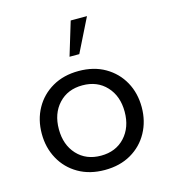

<svg xmlns="http://www.w3.org/2000/svg" viewBox="-97 -692 692 781"><g transform="rotate(-15 249.5 -302.0)"><path d="M249.4 10Q186 10 138.6 -17.4Q91.1 -44.8 65.1 -92.3Q39 -139.7 39 -198.4Q39 -257.8 65.1 -304.8Q91.1 -351.8 138.6 -379.3Q186 -406.7 249.4 -406.7Q313.3 -406.7 360.5 -379.3Q407.8 -351.8 433.8 -304.8Q459.8 -257.8 459.8 -198.4Q459.8 -139.7 433.8 -92.3Q407.8 -44.8 360.5 -17.4Q313.3 10 249.4 10ZM249.4 -50.3Q311.8 -50.3 349.9 -91.4Q388 -132.6 388 -198.4Q388 -264.3 349.9 -305.3Q311.8 -346.4 249.4 -346.4Q186.9 -346.4 148.9 -305.3Q110.9 -264.3 110.9 -198.4Q110.9 -132.6 148.9 -91.4Q186.9 -50.3 249.4 -50.3ZM229.2 -472.2 272 -613.5H340.5L270.3 -472.2Z"/></g></svg>

Font: Rokkitt SemiBold
Style: Regular
Weight: 600
Designer: Vernon Adams
Foundry: Vernon Adams
Version: Version 3.103